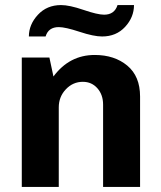

<svg xmlns="http://www.w3.org/2000/svg" viewBox="-20 -738 637 758"><path d="M509 -718Q509 -670 474 -632Q439 -594 383 -594Q350 -594 294 -612.5Q238 -631 212 -631Q171 -631 160 -594H94Q94 -641 129.5 -679.5Q165 -718 221 -718Q254 -718 309.5 -699Q365 -680 391 -680Q432 -680 444 -718ZM354 -521Q432 -521 482.5 -479Q533 -437 533 -357V0H387V-325Q387 -364 364.5 -389.5Q342 -415 307 -415Q268 -415 240 -385.5Q212 -356 212 -314V0H66V-511H175L191 -436Q254 -521 354 -521Z"/></svg>

Font: Chivo
Style: Bold
Weight: 700
Designer: Hector Gatti
Foundry: Omnibus-Type
Version: Version 1.007;PS 001.007;hotconv 1.0.88;makeotf.lib2.5.64775